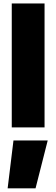

<svg xmlns="http://www.w3.org/2000/svg" viewBox="-20 -714 316 1076"><path d="M45.9 0V-694.5H229.7V0ZM22.8 341.4 55.5 73.1H247.4L179.2 341.4Z"/></svg>

Font: TitilliumWeb ExtraLight
Style: Regular
Weight: 400
Designer: Mohamed Gaber, Accademia di Belle Arti di Urbino and others
Foundry: Kief Type Foundry, Accademia di Belle Arti di Urbino and others
Version: Version 3.000; ttfautohint (v1.8.2)